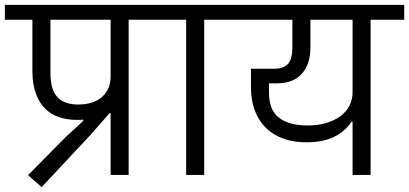

<svg xmlns="http://www.w3.org/2000/svg" viewBox="-40 -718 1679 788"><path d="M75 1 228 -154 302 -222 301 -227Q290 -226 286 -226Q282 -226 275 -226Q235 -226 201.5 -237.5Q168 -249 144 -273.5Q120 -298 106.5 -336Q93 -374 93 -426V-637H-20V-698H626V-637H488V0H414V-254H410L331 -164L131 50ZM167 -419Q167 -350 195.5 -319.5Q224 -289 281 -289Q344 -289 379 -320.5Q414 -352 414 -404V-637H167Z M724 -637H586V-698H936V-637H798V0H724Z M1407 -219H1403Q1377 -179 1331.5 -156.5Q1286 -134 1217 -134Q1165 -134 1123 -149Q1081 -164 1051.5 -193Q1022 -222 1006 -264Q990 -306 990 -359V-436H1087Q1126 -436 1143 -457Q1160 -478 1160 -523V-637H896V-698H1619V-637H1481V0H1407ZM1222 -203Q1265 -203 1299.5 -213.5Q1334 -224 1358 -242Q1382 -260 1394.5 -285Q1407 -310 1407 -339V-637H1234V-523Q1234 -455 1199 -415.5Q1164 -376 1096 -376H1064V-338Q1064 -265 1106 -234Q1148 -203 1222 -203Z"/></svg>

Font: IBM Plex Sans Devanagari
Style: Regular
Weight: 400
Designer: Mike Abbink, Paul van der Laan, Pieter van Rosmalen, Erin McLaughlin
Foundry: Bold Monday
Version: Version 1.1